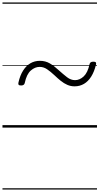

<svg xmlns="http://www.w3.org/2000/svg" viewBox="-20 -1030 803 1550"><path d="M582 -333Q551 -333 523.5 -345Q496 -357 470.5 -377.5Q445 -398 419 -423Q388 -452 360 -471Q332 -490 300 -490Q262 -490 228.5 -460.5Q195 -431 180 -361Q176 -340 151 -340Q135 -340 130.5 -345.5Q126 -351 129 -364Q142 -422 167 -461Q192 -500 226 -519.5Q260 -539 302 -539Q347 -539 382.5 -518Q418 -497 452 -465Q491 -430 521.5 -406.5Q552 -383 586 -383Q623 -383 655.5 -413Q688 -443 703 -512Q707 -532 733 -532Q747 -532 752.5 -527.5Q758 -523 755 -509Q741 -451 716.5 -412Q692 -373 658 -353Q624 -333 582 -333ZM0 490H763V500H0ZM0 -20H763V0H0ZM0 -505H763V-500H0ZM0 -1010H763V-1000H0Z"/></svg>

Font: Playwrite AU TAS Guides
Style: Regular
Weight: 400
Designer: Veronika Burian, José Scaglione
Foundry: TypeTogether
Version: Version 1.003